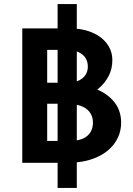

<svg xmlns="http://www.w3.org/2000/svg" viewBox="-20 -797 653 940"><path d="M308 -307 323 -383Q396 -383 452.5 -360Q509 -337 541 -295.5Q573 -254 573 -197Q573 -140 540.5 -95Q508 -50 449 -25Q390 0 308 0H89V-658H322Q382 -658 428.5 -639Q475 -620 502.5 -584.5Q530 -549 530 -502Q530 -460 512 -425Q494 -390 462.5 -363.5Q431 -337 391.5 -322Q352 -307 308 -307ZM190 -392H312Q356 -392 383 -413.5Q410 -435 410 -471Q410 -493 400 -511Q390 -529 366 -541Q342 -553 298 -553H211V-107H319Q378 -107 406.5 -131Q435 -155 435 -197Q435 -239 403 -264Q371 -289 298 -289H190ZM262 123V-777H356V123Z"/></svg>

Font: Ysabeau Office ExtraBold
Style: Regular
Weight: 800
Designer: Christian Thalmann (Catharsis Fonts)
Version: Version 2.001;gftools[0.9.30]; featfreeze: tnum,lnum,ss02